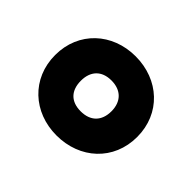

<svg xmlns="http://www.w3.org/2000/svg" viewBox="-85 -834 528 528"><g transform="rotate(45 179.5 -570.0)"><path d="M179 -416C270 -416 339 -479 339 -570C339 -661 270 -724 179 -724C89 -724 20 -661 20 -570C20 -479 89 -416 179 -416ZM179 -510C141 -510 120 -532 120 -570C120 -607 141 -630 179 -630C217 -630 239 -607 239 -570C239 -532 217 -510 179 -510Z"/></g></svg>

Font: Noto Sans UI Condensed Black
Style: Italic
Weight: 900
Width: 3
Italic angle: -192°
Designer: Monotype Design Team
Foundry: Monotype Imaging Inc.
Version: Version 1.901